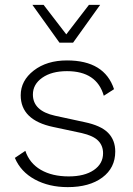

<svg xmlns="http://www.w3.org/2000/svg" viewBox="-20 -758 545 788"><path d="M391 -738 280 -583H224L113 -738H159L252 -617L345 -738ZM258 10Q181 10 123 -21.5Q65 -53 41 -110L84 -139Q101 -88 147.5 -61Q194 -34 262 -34Q327 -34 365 -60Q403 -86 403 -129Q403 -160 383 -180.5Q363 -201 315 -212L198 -237Q65 -265 65 -367Q65 -427 118.5 -468.5Q172 -510 255 -510Q409 -510 448 -392L406 -365Q377 -466 255 -466Q192 -466 153.5 -439Q115 -412 115 -370Q115 -303 206 -283L326 -257Q394 -243 423.5 -213Q453 -183 453 -136Q453 -69 400 -29.5Q347 10 258 10Z"/></svg>

Font: Elaine Sans Light
Style: Regular
Weight: 300
Designer: Wei Huang
Foundry: Wei Huang
Version: Version 2.001;December 24, 2019;FontCreator 12.0.0.2547 64-b